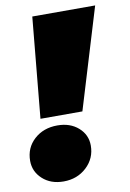

<svg xmlns="http://www.w3.org/2000/svg" viewBox="-90 -751 549 812"><g transform="rotate(-10 184.5 -345.0)"><path d="M107 -700H377L246 -268H66ZM-8 -100Q-8 -156 31.5 -192Q71 -228 131 -228Q186 -228 221 -197Q256 -166 256 -120Q256 -65 216 -27.5Q176 10 117 10Q62 10 27 -22Q-8 -54 -8 -100Z"/></g></svg>

Font: Montserrat Alternates Black
Style: Italic
Weight: 900
Italic angle: -11.3°
Designer: Julieta Ulanovsky
Foundry: Julieta Ulanovsky
Version: Version 7.200